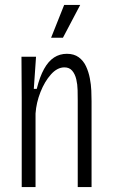

<svg xmlns="http://www.w3.org/2000/svg" viewBox="-20 -758 456 778"><path d="M68 0V-362L67 -528H126L117 -398H129Q141 -447 158.5 -478.5Q176 -510 199 -525Q222 -540 251 -540Q280 -540 299 -526Q318 -512 328.5 -489.5Q339 -467 344 -441Q349 -415 350 -391Q351 -367 351 -348V0H295V-350Q295 -369 294.5 -392.5Q294 -416 289 -437Q284 -458 272.5 -471.5Q261 -485 241 -485Q212 -485 186.5 -456.5Q161 -428 144 -385Q127 -342 124 -298V0ZM235 -605H187L240 -738H305Z"/></svg>

Font: Bricolage Grotesque Condensed ExtraLight
Style: Regular
Weight: 250
Width: 3
Designer: Mathieu Triay
Foundry: Atelier Triay
Version: Version 1.000;gftools[0.9.30]